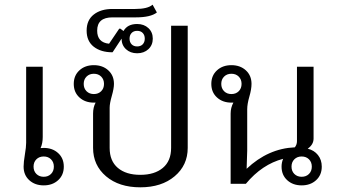

<svg xmlns="http://www.w3.org/2000/svg" viewBox="-20 -785 1440 820"><path d="M197.9 -104.6Q185.8 -116.7 166.7 -116.7Q147.5 -116.7 135.4 -104.6Q123.3 -92.5 123.3 -73.3Q123.3 -54.2 135.4 -42.1Q147.5 -30 166.7 -30Q185.8 -30 197.9 -42.1Q210 -54.2 210 -73.3Q210 -92.5 197.9 -104.6ZM166.7 -153.3Q204.2 -153.3 228.3 -131.2Q252.5 -109.2 252.5 -73.3Q252.5 -37.5 228.3 -15.4Q204.2 6.7 166.7 6.7Q129.2 6.7 105 -15.4Q80.8 -37.5 80.8 -73.3Q80.8 -92.5 86.2 -124.6Q91.7 -156.7 91.7 -175V-500H162.5V-200Q162.5 -172.5 153.3 -152.5Q157.5 -153.3 166.7 -153.3Z M349.6 -395.4Q361.7 -383.3 380.8 -383.3Q400 -383.3 412.1 -395.4Q424.2 -407.5 424.2 -426.7Q424.2 -445.8 412.1 -457.9Q400 -470 380.8 -470Q361.7 -470 349.6 -457.9Q337.5 -445.8 337.5 -426.7Q337.5 -407.5 349.6 -395.4ZM380.8 -346.7Q343.3 -346.7 319.2 -368.8Q295 -390.8 295 -426.7Q295 -462.5 319.2 -484.6Q343.3 -506.7 380.8 -506.7Q418.3 -506.7 442.5 -484.6Q466.7 -462.5 466.7 -426.7Q466.7 -407.5 457.5 -375.4Q448.3 -343.3 448.3 -325V-153.3Q448.3 -97.5 483.3 -67.9Q518.3 -38.3 579.2 -38.3Q640 -38.3 675.4 -67.9Q710.8 -97.5 710.8 -153.3V-675H781.7V-153.3Q781.7 -79.2 725.8 -32.1Q670 15 579.2 15Q488.3 15 432.9 -32.1Q377.5 -79.2 377.5 -153.3V-300Q377.5 -326.7 388.3 -346.7Z M589.6 -644.2Q580.8 -653.3 565.8 -653.3Q550.8 -653.3 542.1 -644.2Q533.3 -635 533.3 -620Q533.3 -605 542.1 -595.8Q550.8 -586.7 565.8 -586.7Q580.8 -586.7 589.6 -595.8Q598.3 -605 598.3 -620Q598.3 -635 589.6 -644.2ZM565.8 -682.5Q595 -682.5 613.8 -665Q632.5 -647.5 632.5 -620Q632.5 -592.5 613.8 -575Q595 -557.5 565.8 -557.5Q536.7 -557.5 517.9 -575Q499.2 -592.5 499.2 -620L460.8 -561.7L460 -562.5V-561.7Q410.8 -561.7 380.4 -585.4Q350 -609.2 350 -654.2Q350 -699.2 380.4 -722.9Q410.8 -746.7 460 -746.7H557.5Q610.8 -746.7 631.7 -765L650 -731.7Q623.3 -710.8 560 -710.8H460Q395 -710.8 395 -654.2Q395 -603.3 445.8 -598.3L489.2 -662.5H494.2L507.5 -652.5Q524.2 -682.5 565.8 -682.5Z M965 0V-300Q965 -325 976.7 -346.7H968.3Q930.8 -346.7 906.7 -368.8Q882.5 -390.8 882.5 -426.7Q882.5 -462.5 906.7 -484.6Q930.8 -506.7 968.3 -506.7Q1005.8 -506.7 1030 -484.6Q1054.2 -462.5 1054.2 -426.7Q1054.2 -404.2 1045 -372.5Q1035.8 -340.8 1035.8 -318.3V-141.7Q1035.8 -139.2 1033.3 -64.2Q1125 -150.8 1239.2 -155.8Q1248.3 -167.5 1248.3 -181.7V-500H1319.2V-193.3Q1319.2 -167.5 1294.2 -150Q1321.7 -143.3 1337.9 -122.9Q1354.2 -102.5 1354.2 -73.3Q1354.2 -37.5 1330 -15.4Q1305.8 6.7 1268.3 6.7Q1230.8 6.7 1206.7 -15.4Q1182.5 -37.5 1182.5 -73.3Q1182.5 -90.8 1189.2 -106.7Q1099.2 -83.3 1030 0ZM1299.6 -104.6Q1287.5 -116.7 1268.3 -116.7Q1249.2 -116.7 1237.1 -104.6Q1225 -92.5 1225 -73.3Q1225 -54.2 1237.1 -42.1Q1249.2 -30 1268.3 -30Q1287.5 -30 1299.6 -42.1Q1311.7 -54.2 1311.7 -73.3Q1311.7 -92.5 1299.6 -104.6ZM937.1 -395.4Q949.2 -383.3 968.3 -383.3Q987.5 -383.3 999.6 -395.4Q1011.7 -407.5 1011.7 -426.7Q1011.7 -445.8 999.6 -457.9Q987.5 -470 968.3 -470Q949.2 -470 937.1 -457.9Q925 -445.8 925 -426.7Q925 -407.5 937.1 -395.4Z"/></svg>

Font: Boon
Style: Regular
Weight: 400
Designer: Sungsit Sawaiwan
Foundry: FontUni
Version: Version 3.0